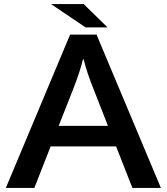

<svg xmlns="http://www.w3.org/2000/svg" viewBox="-20 -899 820 944"><path d="M391.6 -878.9 508.8 -764.2H400.9L231 -878.9ZM324.7 -729H454.6L771 24.9H630.9L550.8 -179.2H229L148.9 24.9H8.8ZM510.7 -280.3 441.9 -456.1Q406.7 -543 391.6 -606.9H387.7Q374 -547.4 337.9 -456.1L268.6 -280.3Z"/></svg>

Font: BIZ UDPGothic
Style: Bold
Weight: 700
Designer: TypeBank Co., Ltd.
Foundry: Morisawa Inc.
Version: Version 1.051